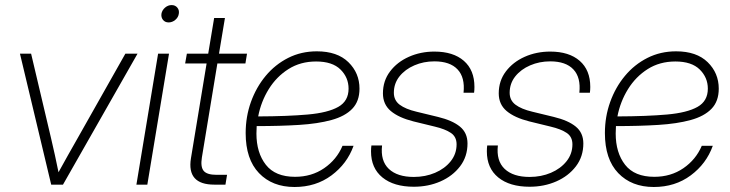

<svg xmlns="http://www.w3.org/2000/svg" viewBox="-20 -727 2875 756"><path d="M181.6 0 58.6 -515.6H102.5L181.2 -182.1Q189 -149.4 196.3 -115.7Q203.6 -82 210.4 -48.8Q229 -82 247.6 -115.7Q266.1 -149.4 285.2 -182.1L473.6 -515.6H521.5L228 0Z M517.1 0 602.5 -515.6H645.5L560.1 0ZM644 -638.7Q629.9 -638.7 621.8 -648.7Q613.8 -658.7 615.7 -672.9Q618.2 -687 629.9 -697Q641.6 -707 655.8 -707Q669.9 -707 678.2 -697Q686.5 -687 684.1 -672.9Q682.1 -658.7 670.2 -648.7Q658.2 -638.7 644 -638.7Z M952.6 -515.6 946.3 -477.1H835.9L774.9 -106.9Q769 -69.8 782 -54.2Q794.9 -38.6 833 -38.6H874L867.7 0H823.7Q714.8 0 731.9 -104L793.5 -477.1H709L715.8 -515.6H799.8L823.2 -656.2H865.7L842.3 -515.6Z M1139.6 9.3Q1052.2 9.3 999.8 -45.4Q947.3 -100.1 947.3 -203.1Q947.3 -267.6 968 -325.4Q988.8 -383.3 1026.1 -428.2Q1063.5 -473.1 1114.7 -499Q1166 -524.9 1227.5 -524.9Q1308.1 -524.9 1351.8 -482.2Q1395.5 -439.5 1395.5 -377.9Q1395.5 -328.1 1366.9 -298.6Q1338.4 -269 1284.9 -254.4Q1231.4 -239.7 1157 -235.1Q1082.5 -230.5 990.7 -230.5Q989.7 -215.8 989.7 -201.2Q989.7 -125.5 1026.9 -78.1Q1064 -30.8 1141.6 -30.8Q1207 -30.8 1256.3 -64.7Q1305.7 -98.6 1328.6 -152.8H1372.1Q1346.7 -82 1285.2 -36.4Q1223.6 9.3 1139.6 9.3ZM996.6 -268.6Q1112.8 -269 1192.1 -276.1Q1271.5 -283.2 1312 -306.2Q1352.5 -329.1 1352.5 -377.9Q1352.5 -421.9 1320.6 -453.4Q1288.6 -484.9 1224.6 -484.9Q1163.1 -484.9 1116 -455.1Q1068.8 -425.3 1038.3 -376.2Q1007.8 -327.1 996.6 -268.6Z M1609.4 8.3Q1530.8 8.3 1485.8 -28.3Q1440.9 -64.9 1440.9 -130.9Q1440.9 -143.6 1442.4 -154.3H1484.4Q1477.5 -93.8 1511 -62Q1544.4 -30.3 1609.4 -30.3Q1654.8 -30.3 1693.1 -46.6Q1731.4 -63 1754.6 -92Q1777.8 -121.1 1777.8 -158.7Q1777.8 -188.5 1755.4 -203.6Q1732.9 -218.8 1691.9 -228.5L1607.9 -249Q1549.8 -263.7 1518.8 -289.8Q1487.8 -315.9 1487.8 -359.4Q1487.8 -408.7 1515.9 -445.8Q1543.9 -482.9 1590.1 -503.4Q1636.2 -523.9 1690.4 -523.9Q1764.6 -523.9 1806.4 -487.5Q1848.1 -451.2 1848.1 -384.8Q1848.1 -372.6 1846.7 -361.8H1805.2Q1811.5 -421.9 1781.7 -453.6Q1752 -485.4 1690.4 -485.4Q1647.9 -485.4 1611.6 -469.7Q1575.2 -454.1 1553 -426.3Q1530.8 -398.4 1530.8 -361.8Q1530.8 -332 1553.7 -314.7Q1576.7 -297.4 1620.1 -287.1L1704.6 -266.6Q1761.2 -252.9 1791 -228.5Q1820.8 -204.1 1820.8 -162.1Q1820.8 -110.4 1791.5 -72Q1762.2 -33.7 1714.4 -12.7Q1666.5 8.3 1609.4 8.3Z M2065.4 8.3Q1986.8 8.3 1941.9 -28.3Q1897 -64.9 1897 -130.9Q1897 -143.6 1898.4 -154.3H1940.4Q1933.6 -93.8 1967 -62Q2000.5 -30.3 2065.4 -30.3Q2110.8 -30.3 2149.2 -46.6Q2187.5 -63 2210.7 -92Q2233.9 -121.1 2233.9 -158.7Q2233.9 -188.5 2211.4 -203.6Q2189 -218.8 2147.9 -228.5L2064 -249Q2005.9 -263.7 1974.9 -289.8Q1943.8 -315.9 1943.8 -359.4Q1943.8 -408.7 1971.9 -445.8Q2000 -482.9 2046.1 -503.4Q2092.3 -523.9 2146.5 -523.9Q2220.7 -523.9 2262.5 -487.5Q2304.2 -451.2 2304.2 -384.8Q2304.2 -372.6 2302.7 -361.8H2261.2Q2267.6 -421.9 2237.8 -453.6Q2208 -485.4 2146.5 -485.4Q2104 -485.4 2067.6 -469.7Q2031.2 -454.1 2009 -426.3Q1986.8 -398.4 1986.8 -361.8Q1986.8 -332 2009.8 -314.7Q2032.7 -297.4 2076.2 -287.1L2160.6 -266.6Q2217.3 -252.9 2247.1 -228.5Q2276.9 -204.1 2276.9 -162.1Q2276.9 -110.4 2247.6 -72Q2218.3 -33.7 2170.4 -12.7Q2122.6 8.3 2065.4 8.3Z M2554.2 9.3Q2466.8 9.3 2414.3 -45.4Q2361.8 -100.1 2361.8 -203.1Q2361.8 -267.6 2382.6 -325.4Q2403.3 -383.3 2440.7 -428.2Q2478 -473.1 2529.3 -499Q2580.6 -524.9 2642.1 -524.9Q2722.7 -524.9 2766.4 -482.2Q2810.1 -439.5 2810.1 -377.9Q2810.1 -328.1 2781.5 -298.6Q2752.9 -269 2699.5 -254.4Q2646 -239.7 2571.5 -235.1Q2497.1 -230.5 2405.3 -230.5Q2404.3 -215.8 2404.3 -201.2Q2404.3 -125.5 2441.4 -78.1Q2478.5 -30.8 2556.2 -30.8Q2621.6 -30.8 2670.9 -64.7Q2720.2 -98.6 2743.2 -152.8H2786.6Q2761.2 -82 2699.7 -36.4Q2638.2 9.3 2554.2 9.3ZM2411.1 -268.6Q2527.3 -269 2606.7 -276.1Q2686 -283.2 2726.6 -306.2Q2767.1 -329.1 2767.1 -377.9Q2767.1 -421.9 2735.1 -453.4Q2703.1 -484.9 2639.2 -484.9Q2577.6 -484.9 2530.5 -455.1Q2483.4 -425.3 2452.9 -376.2Q2422.4 -327.1 2411.1 -268.6Z"/></svg>

Font: Inter Display ExtraLight
Style: Italic
Weight: 200
Italic angle: -9.39999°
Designer: Rasmus Andersson
Foundry: rsms
Version: Version 4.000;git-a52131595